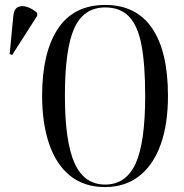

<svg xmlns="http://www.w3.org/2000/svg" viewBox="-20 -745 743 775"><path d="M404 10Q319 10 262.5 -36Q206 -82 178 -165Q150 -248 150 -359Q150 -532 213.5 -628.5Q277 -725 405 -725Q530 -725 594 -631Q658 -537 658 -358Q658 -244 628.5 -161.5Q599 -79 542 -34.5Q485 10 404 10ZM404 0Q489 0 527.5 -85Q566 -170 566 -358Q566 -485 551 -563.5Q536 -642 500.5 -678.5Q465 -715 405 -715Q318 -715 280 -631.5Q242 -548 242 -358Q242 -173 281 -86.5Q320 0 404 0ZM29 -523 19 -527 34 -683Q37 -709 52.5 -716.5Q68 -724 89.5 -717Q111 -710 130 -693V-681Z"/></svg>

Font: Noto Serif Display ExtraCondensed
Style: Regular
Weight: 400
Width: 2
Designer: Monotype Design Team
Foundry: Monotype Imaging Inc.
Version: Version 2.009